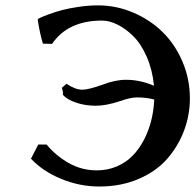

<svg xmlns="http://www.w3.org/2000/svg" viewBox="-20 -678 720 708"><path d="M121.1 -145H151.9Q185.1 -104.5 232.9 -77.1Q280.8 -49.8 336.9 -49.8Q376.5 -49.8 410.4 -64.2Q444.3 -78.6 468.5 -103.3Q492.7 -127.9 510.3 -161.4Q527.8 -194.8 537.4 -232.4Q546.9 -270 548.8 -311Q519.5 -318.8 484.9 -318.8Q460.9 -318.8 419.9 -304.2Q370.6 -288.1 333 -288.1Q294.9 -288.1 261.7 -299.1Q228.5 -310.1 211.9 -328.1Q213.4 -339.8 208 -354L225.1 -369.1Q257.8 -347.2 283.2 -347.2Q305.7 -347.2 356.9 -365.2Q404.3 -383.8 444.8 -383.8Q496.6 -383.8 547.9 -361.8Q542 -420.9 521 -468.8Q500 -516.6 471.4 -544.7Q442.9 -572.8 413.1 -587.4Q383.3 -602.1 356 -602.1Q230.5 -602.1 171.9 -516.1L138.2 -517.1Q127 -553.7 119.1 -605L121.1 -608.9Q125 -610.8 132.1 -614.3Q139.2 -617.7 162.6 -626.2Q186 -634.8 210.2 -641.1Q234.4 -647.5 270.5 -652.8Q306.6 -658.2 341.8 -658.2Q408.7 -658.2 470.7 -631.8Q532.7 -605.5 578.9 -560.5Q625 -515.6 652.6 -451.4Q680.2 -387.2 680.2 -314.9Q680.2 -253.4 658.7 -196.3Q637.2 -139.2 596.9 -92.8Q556.6 -46.4 491.5 -18.3Q426.3 9.8 346.2 9.8Q274.4 9.8 206.3 -18.1Q138.2 -45.9 94.2 -92.8Z"/></svg>

Font: Linear Smooth
Style: Bold
Weight: 700
Designer: Philipp H. Poll, Flanker
Foundry: Philipp H. Poll, reworked by Flanker
Version: Version 1.061 | FøM Fix